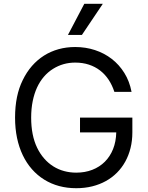

<svg xmlns="http://www.w3.org/2000/svg" viewBox="-20 -986 783 1016"><path d="M59.7 -363.6Q59.7 -481.2 100.5 -562.5Q120.7 -604.4 149.1 -636.9Q177.6 -669.4 212.9 -691.8Q248.2 -714.1 289.8 -725.7Q331.3 -737.2 377.8 -737.2Q432.9 -737.2 482.2 -721.1Q531.6 -704.9 571.2 -674.4Q610.8 -643.8 638.1 -599.8Q665.5 -555.8 676.1 -500H585.2Q573.5 -535.9 554.5 -564.5Q535.5 -593 509.4 -613.1Q483.3 -633.2 450.3 -644Q417.3 -654.8 377.8 -654.8Q313.6 -654.8 260.3 -621.4Q233.7 -604.8 212.4 -580.1Q191.1 -555.4 176.1 -523.1Q161.2 -490.8 153.1 -450.8Q144.9 -410.9 144.9 -363.6Q144.9 -269.5 176.5 -204.2Q192.1 -171.9 213.8 -147.2Q235.4 -122.5 261.9 -105.8Q288.4 -89.1 319.1 -80.8Q349.8 -72.4 383.5 -72.4Q430 -72.4 468.4 -87.4Q506.7 -102.3 534.6 -130Q562.5 -157.7 578.3 -197.1Q594.1 -236.5 595.2 -285.5H403.4V-363.6H680.4V-285.5Q680.4 -241.8 670.8 -202.9Q661.2 -164.1 643.1 -131.2Q625 -98.4 599.1 -72.3Q573.2 -46.2 540.1 -27.9Q507.1 -9.6 467.7 0.2Q428.3 9.9 383.5 9.9Q287.3 9.9 214.1 -35.5Q177.6 -58.2 149 -90.7Q120.4 -123.2 100.5 -164.8Q80.6 -206.3 70.1 -256.2Q59.7 -306.1 59.7 -363.6ZM339.5 -801.1 426.1 -965.9H524.1L413.4 -801.1Z"/></svg>

Font: Inter P
Style: Regular
Weight: 400
Designer: Rasmus Andersson
Foundry: rsms
Version: Version 3.018;git-588b23468